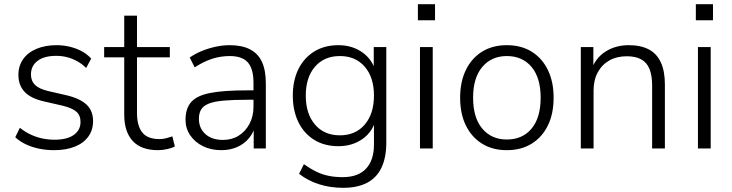

<svg xmlns="http://www.w3.org/2000/svg" viewBox="-20 -710 3499 918"><path d="M238 8Q202 8 167.5 1Q133 -6 103.5 -20Q74 -34 53 -54L75 -99Q100 -79 127 -66.5Q154 -54 182.5 -48Q211 -42 240 -42Q301 -42 333 -65Q365 -88 365 -127Q365 -159 344.5 -176.5Q324 -194 278 -205L191 -225Q128 -239 98 -270.5Q68 -302 68 -352Q68 -395 90.5 -427Q113 -459 154.5 -476.5Q196 -494 250 -494Q283 -494 314 -486.5Q345 -479 371 -465Q397 -451 416 -430L392 -385Q373 -404 349.5 -417Q326 -430 301 -436.5Q276 -443 249 -443Q191 -443 159.5 -419Q128 -395 128 -354Q128 -323 147.5 -304Q167 -285 209 -275L296 -255Q361 -240 393 -210.5Q425 -181 425 -131Q425 -88 402 -56.5Q379 -25 337 -8.5Q295 8 238 8Z M736 8Q655 8 614.5 -36Q574 -80 574 -162V-436H478V-485H574V-635H635V-485H792V-436H635V-170Q635 -109 660 -77Q685 -45 743 -45Q760 -45 776 -49.5Q792 -54 804 -58L816 -10Q805 -3 781 2.5Q757 8 736 8Z M1038 8Q989 8 950.5 -11Q912 -30 889.5 -63Q867 -96 867 -137Q867 -191 894 -222Q921 -253 985 -265.5Q1049 -278 1161 -278H1204V-233H1162Q1095 -233 1049.5 -229Q1004 -225 978 -214.5Q952 -204 941.5 -186Q931 -168 931 -142Q931 -97 962 -69Q993 -41 1046 -41Q1089 -41 1121.5 -61.5Q1154 -82 1173 -118Q1192 -154 1192 -200V-314Q1192 -381 1165 -411.5Q1138 -442 1079 -442Q1035 -442 994.5 -429Q954 -416 911 -388L887 -435Q913 -453 944.5 -466Q976 -479 1010.5 -486.5Q1045 -494 1078 -494Q1137 -494 1175.5 -474Q1214 -454 1232.5 -414Q1251 -374 1251 -311V0H1193V-117H1203Q1194 -78 1171 -50Q1148 -22 1114 -7Q1080 8 1038 8Z M1621 188Q1559 188 1505.5 171Q1452 154 1410 121L1433 75Q1464 97 1493 111Q1522 125 1552.5 131Q1583 137 1619 137Q1692 137 1730 96.5Q1768 56 1768 -19V-143H1778Q1763 -81 1714 -46Q1665 -11 1598 -11Q1531 -11 1482 -41.5Q1433 -72 1406.5 -126.5Q1380 -181 1380 -253Q1380 -325 1406.5 -379Q1433 -433 1482 -463.5Q1531 -494 1598 -494Q1665 -494 1714 -458.5Q1763 -423 1777 -363H1767V-485H1827V-28Q1827 43 1804 91.5Q1781 140 1735 164Q1689 188 1621 188ZM1605 -63Q1680 -63 1724 -114.5Q1768 -166 1768 -253Q1768 -340 1724 -391Q1680 -442 1605 -442Q1530 -442 1486 -391Q1442 -340 1442 -253Q1442 -166 1486 -114.5Q1530 -63 1605 -63Z M1978 -613V-690H2060V-613ZM1988 0V-485H2049V0Z M2403 8Q2335 8 2285 -23Q2235 -54 2207.5 -110Q2180 -166 2180 -243Q2180 -319 2207.5 -375.5Q2235 -432 2285 -463Q2335 -494 2403 -494Q2472 -494 2522 -463Q2572 -432 2599.5 -375.5Q2627 -319 2627 -243Q2627 -166 2599.5 -110Q2572 -54 2522 -23Q2472 8 2403 8ZM2403 -43Q2478 -43 2521.5 -95Q2565 -147 2565 -243Q2565 -338 2521.5 -390Q2478 -442 2403 -442Q2330 -442 2286 -390Q2242 -338 2242 -243Q2242 -147 2286 -95Q2330 -43 2403 -43Z M2757 0V-485H2817V-372H2806Q2826 -432 2874.5 -463Q2923 -494 2986 -494Q3044 -494 3082.5 -473.5Q3121 -453 3140 -411Q3159 -369 3159 -306V0H3098V-301Q3098 -349 3085.5 -380Q3073 -411 3046 -426Q3019 -441 2977 -441Q2929 -441 2893.5 -421Q2858 -401 2838 -364Q2818 -327 2818 -277V0Z M3307 -613V-690H3389V-613ZM3317 0V-485H3378V0Z"/></svg>

Font: Nunito Sans 12pt ExtraLight 12pt Light
Style: Regular
Weight: 300
Version: Version 3.101;gftools[0.9.27]